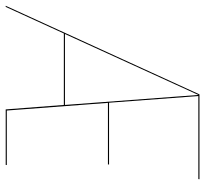

<svg xmlns="http://www.w3.org/2000/svg" viewBox="-56 -677 720 674"><g transform="rotate(90 304.0 -340.0)"><path d="M595.7 -676.3H304.2L327.6 -362.8H544.4V-358.9H328.1L355 -3.9H546.4L545.9 0H351.1L335.4 -204.1H84.5L-8.8 0H-12.7L298.3 -680.2H596.2ZM335.4 -208 300.3 -676.3 86.4 -208Z"/></g></svg>

Font: Fira Sans Compressed Four
Style: Italic
Weight: 100
Width: 3
Italic angle: -8°
Designer: Carrois Corporate & Edenspiekermann AG
Foundry: Carrois Corporate GbR & Edenspiekermann AG
Version: Version 4.203;PS 004.203;hotconv 1.0.88;makeotf.lib2.5.64775